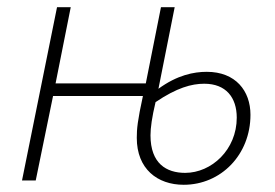

<svg xmlns="http://www.w3.org/2000/svg" viewBox="-20 -500 761 532"><path d="M489 12C592 12 674 -71 674 -182C674 -248 633 -301 553 -301C517 -301 471 -292 419 -254L464 -480H426L384 -269H134L176 -480H138L41 0H79L127 -234H376C361 -165 359 -143 359 -118C359 -32 416 12 489 12ZM493 -21C441 -21 397 -47 397 -125C397 -146 401 -175 411 -217C470 -257 511 -268 546 -268C606 -268 636 -230 636 -174C636 -85 566 -21 493 -21Z"/></svg>

Font: Source Sans Pro Light
Style: Italic
Weight: 300
Italic angle: -11°
Designer: Paul D. Hunt
Foundry: Adobe Systems Incorporated
Version: Version 3.006;hotconv 1.0.111;makeotfexe 2.5.65597